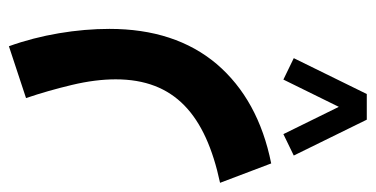

<svg xmlns="http://www.w3.org/2000/svg" viewBox="-238 -124 815 416"><g transform="rotate(-90 169.0 84.5)"><path d="M173.8 472.2 251.5 314 205.1 291.5 146 411.6 86.9 291.5 40.5 314 118.2 472.2ZM23.4 265.1C115.7 246.6 187.5 207 238.8 147C289.6 86.9 314.9 9.3 314.9 -85.4C314.9 -155.8 302.2 -234.4 277.3 -303.2L165 -266.1C175.8 -234.4 185.1 -201.7 193.4 -167C201.7 -132.3 205.6 -100.6 205.6 -71.8C205.6 55.2 129.4 122.6 -18.6 154.3Z"/></g></svg>

Font: Vazirmatn SemiBold
Style: Regular
Weight: 600
Designer: Saber Rastikerdar
Foundry: Saber Rastikerdar
Version: Version 33.003